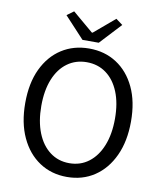

<svg xmlns="http://www.w3.org/2000/svg" viewBox="-101 -1025 943 1119"><g transform="rotate(10 371.0 -466.0)"><path d="M371 13.4Q279.2 13.4 208.6 -33.4Q138 -80.2 98 -166.2Q58.1 -252.2 58.1 -369.3Q58.1 -487 98 -571.3Q138 -655.6 208.6 -701Q279.2 -746.4 371 -746.4Q463.3 -746.4 533.7 -700.8Q604.1 -655.2 644 -571.1Q684 -487 684 -369.3Q684 -252.2 644 -166.2Q604.1 -80.2 533.7 -33.4Q463.3 13.4 371 13.4ZM371 -68Q437.1 -68 486 -105.3Q535 -142.5 562.1 -210.1Q589.2 -277.8 589.2 -369.3Q589.2 -460.8 562.1 -527.3Q535 -593.7 486 -629.5Q437.1 -665.4 371 -665.4Q305.6 -665.4 256.3 -629.5Q207.1 -593.7 180.2 -527.3Q153.3 -460.8 153.3 -369.3Q153.3 -277.8 180.2 -210.1Q207.1 -142.5 256.3 -105.3Q305.6 -68 371 -68ZM322.8 -789.2 206 -915 246.4 -944.5 369 -840.7H373.7L496.3 -944.5L536.1 -915L419.2 -789.2Z"/></g></svg>

Font: Noto Sans TC
Style: Regular
Weight: 100
Designer: Ryoko NISHIZUKA 西塚涼子 (kana, bopomofo & ideographs); Paul D. Hunt (Latin, Greek & Cyrillic); Sandoll Communications 산돌커뮤니
Foundry: Adobe
Version: Version 2.004;hotconv 1.0.118;makeotfexe 2.5.65603